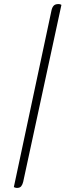

<svg xmlns="http://www.w3.org/2000/svg" viewBox="-20 -773 322 944"><path d="M94 121Q91 134 84.5 142.5Q78 151 63 151Q57 151 48 147L233 -721Q236 -736 243.5 -744.5Q251 -753 267 -753Q274 -753 278 -751Q282 -749 282 -749Z"/></svg>

Font: Sedan
Style: Italic
Weight: 400
Italic angle: -13.8°
Designer: Sebastian Salazar
Foundry: Sebastian Salazar
Version: Version 1.100; ttfautohint (v1.8.4.7-5d5b)